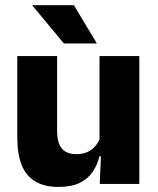

<svg xmlns="http://www.w3.org/2000/svg" viewBox="-20 -707 606 738"><path d="M46.5 -491.5H199.5V-202.5Q199.5 -175.5 206.5 -155.8Q213.5 -136 230 -125.2Q246.5 -114.5 275 -114.5Q299 -114.5 316.8 -123Q334.5 -131.5 346.8 -146Q359 -160.5 365 -178L388.5 -106.5H362.5Q354.5 -73.5 336.2 -46.5Q318 -19.5 286.2 -4Q254.5 11.5 205 11.5Q150.5 11.5 115.2 -9.8Q80 -31 63.2 -73Q46.5 -115 46.5 -178ZM362.5 -491.5H515.5V0H363.5L368.5 -123L362.5 -137ZM351.5 -541.5 264 -687H105V-685L225.5 -540H351.5Z"/></svg>

Font: Anek Malayalam
Style: Bold
Weight: 700
Version: Version 1.003